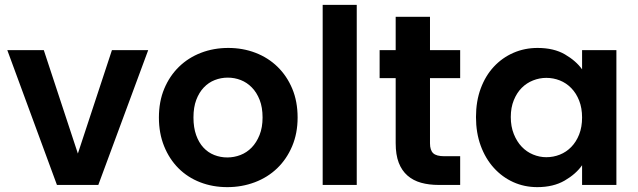

<svg xmlns="http://www.w3.org/2000/svg" viewBox="-20 -760 2621 789"><path d="M160 -554 300 -129 440 -554H589L384 0H214L10 -554Z M1203 -277Q1203 -212 1180.5 -159Q1158 -106 1119 -68.5Q1080 -31 1027 -11Q974 9 914 9Q854 9 802.5 -11Q751 -31 713.5 -68.5Q676 -106 654.5 -159Q633 -212 633 -277Q633 -343 655 -395.5Q677 -448 715.5 -485.5Q754 -523 806 -543Q858 -563 918 -563Q978 -563 1030 -543Q1082 -523 1120.5 -485.5Q1159 -448 1181 -395.5Q1203 -343 1203 -277ZM775 -277Q775 -236 786 -205Q797 -174 816 -153.5Q835 -133 860.5 -123Q886 -113 914 -113Q942 -113 968 -123Q994 -133 1014 -153.5Q1034 -174 1046.5 -205Q1059 -236 1059 -277Q1059 -319 1047 -349.5Q1035 -380 1015 -400.5Q995 -421 969.5 -431Q944 -441 916 -441Q888 -441 862.5 -431Q837 -421 817.5 -400.5Q798 -380 786.5 -349.5Q775 -319 775 -277Z M1306 -740H1446V0H1306Z M1606 -439H1540V-554H1606V-691H1747V-554H1871V-439H1747V-171Q1747 -143 1760 -130.5Q1773 -118 1806 -118H1871V0H1783Q1743 0 1710.5 -9Q1678 -18 1654.5 -38.5Q1631 -59 1618.5 -91.5Q1606 -124 1606 -172Z M1936 -279Q1936 -344 1955.5 -396.5Q1975 -449 2009.5 -486Q2044 -523 2090 -543Q2136 -563 2189 -563Q2256 -563 2301.5 -536.5Q2347 -510 2372 -475V-554H2513V0H2372V-81Q2347 -45 2300.5 -18Q2254 9 2188 9Q2135 9 2089.5 -11.5Q2044 -32 2009.5 -70Q1975 -108 1955.5 -161Q1936 -214 1936 -279ZM2372 -277Q2372 -316 2360 -346.5Q2348 -377 2327.5 -398Q2307 -419 2280.5 -429.5Q2254 -440 2225 -440Q2197 -440 2170.5 -429.5Q2144 -419 2124 -399Q2104 -379 2091.5 -348.5Q2079 -318 2079 -279Q2079 -240 2091.5 -209Q2104 -178 2124 -157Q2144 -136 2170.5 -125Q2197 -114 2225 -114Q2254 -114 2280.5 -124.5Q2307 -135 2327.5 -156Q2348 -177 2360 -207.5Q2372 -238 2372 -277Z"/></svg>

Font: Poppins SemiBold
Style: Regular
Weight: 600
Designer: Ninad Kale (Devanagari), Jonny Pinhorn (Latin)
Foundry: Indian Type Foundry
Version: Version 3.002 2017